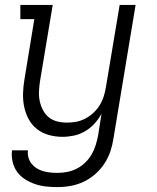

<svg xmlns="http://www.w3.org/2000/svg" viewBox="-20 -550 640 783"><path d="M215 213Q191 213 167.5 210.5Q144 208 122.5 200.5Q101 193 82 181Q63 169 50 151Q37 133 31.5 110Q26 87 29 63H94Q92 78 96 92.5Q100 107 109 118Q118 129 130 136.5Q142 144 156 148Q170 152 185 153.5Q200 155 215 155Q235 155 255 151Q275 147 293.5 137.5Q312 128 327.5 113Q343 98 353.5 80Q364 62 370 42.5Q376 23 380 3L394 -86Q382 -64 365 -45.5Q348 -27 326.5 -14.5Q305 -2 281.5 3Q258 8 235 8Q206 8 179 0.5Q152 -7 131 -23.5Q110 -40 97 -64Q84 -88 78.5 -115Q73 -142 74 -170.5Q75 -199 80 -228L120 -472H63V-530H195L143 -218Q140 -198 139 -177.5Q138 -157 142 -138Q146 -119 155 -101.5Q164 -84 178.5 -72Q193 -60 212.5 -55Q232 -50 252 -50Q252 -50 252.5 -50Q253 -50 253 -50Q272 -50 291 -53.5Q310 -57 328 -66.5Q346 -76 361 -90Q376 -104 386.5 -121Q397 -138 403 -157Q409 -176 412 -195L468 -530H533L443 13Q439 40 430.5 66Q422 92 406.5 116Q391 140 369 159.5Q347 179 321.5 191Q296 203 269 208Q242 213 215 213Z"/></svg>

Font: Iosevka Curly Slab LtEx
Style: Italic
Weight: 300
Width: 7
Italic angle: -9°
Monospace: yes
Designer: Belleve Invis
Foundry: Belleve Invis
Version: Version 11.1.0; ttfautohint (v1.8.3)